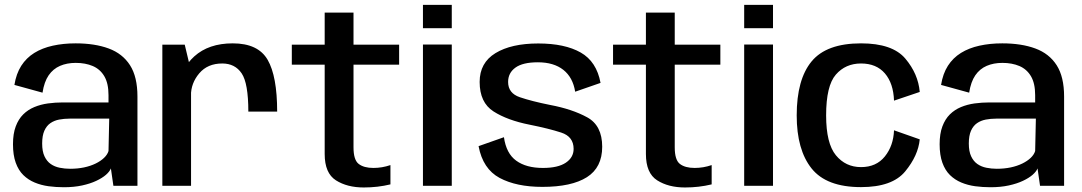

<svg xmlns="http://www.w3.org/2000/svg" viewBox="-20 -780 4543 806"><path d="M248 6Q290.5 6 324.8 -1.5Q359 -9 384 -20.8Q409 -32.5 424.8 -46.2Q440.5 -60 445.5 -73L456 0H557V-374.5Q557 -457.5 525.8 -506.2Q494.5 -555 436.2 -576.5Q378 -598 297.5 -598Q245.5 -598 201.5 -588.2Q157.5 -578.5 124 -557.8Q90.5 -537 69.2 -503.8Q48 -470.5 40.5 -423.5L158.5 -391Q165.5 -436.5 184.2 -463.8Q203 -491 232 -503.5Q261 -516 298 -516Q338.5 -516 369.5 -502.8Q400.5 -489.5 418 -459.8Q435.5 -430 435.5 -380.5V-350H244Q212 -350 181.2 -345.8Q150.5 -341.5 124 -330.5Q97.5 -319.5 77.5 -299.8Q57.5 -280 46 -249.2Q34.5 -218.5 34.5 -174.5Q34.5 -129 46 -97Q57.5 -65 78 -45Q98.5 -25 125.5 -13.8Q152.5 -2.5 183.8 1.8Q215 6 248 6ZM274.5 -71.5Q252 -71.5 230.8 -75.8Q209.5 -80 193 -91.5Q176.5 -103 166.8 -123.8Q157 -144.5 157 -177.5Q157 -210.5 166.2 -231.2Q175.5 -252 191.5 -263Q207.5 -274 228.2 -278Q249 -282 272 -282H438.5L435.5 -146Q431 -131 417 -117.5Q403 -104 381.5 -93.5Q360 -83 332.8 -77.2Q305.5 -71.5 274.5 -71.5Z M1022.5 -311.5H1143.5Q1143.5 -460 1103.5 -529Q1063.5 -598 957 -598Q856 -598 795.5 -543.2Q735 -488.5 735 -410L781.5 -378.5Q781.5 -431 816.5 -472.2Q851.5 -513.5 913 -513.5Q966.5 -513.5 994.5 -472Q1022.5 -430.5 1022.5 -311.5ZM661.5 0H782V-481.5L755.5 -592.5H661.5Z M1507 7Q1565.5 7 1619 -6V-87Q1584 -75 1547.5 -75Q1507.5 -75 1485.8 -91.8Q1464 -108.5 1464 -161.5V-508.5H1655.5V-592.5H1464V-727H1343V-592.5H1205V-508.5H1343V-133.5Q1343 -53 1390.2 -23Q1437.5 7 1507 7Z M1755.5 0H1876.5V-593H1755.5ZM1755.5 -759.5V-661.5H1876.5V-759.5Z M2257 4.5Q2379.5 4.5 2443.8 -36.2Q2508 -77 2508 -164Q2508 -253 2445 -287.5Q2382 -322 2289 -339.5Q2212 -355 2162.5 -371.8Q2113 -388.5 2113 -436Q2113 -474 2143.8 -496.2Q2174.5 -518.5 2238 -518.5Q2304.5 -518.5 2344.8 -486.8Q2385 -455 2394.5 -395L2501 -432Q2484.5 -521.5 2417.8 -559.5Q2351 -597.5 2239.5 -597.5Q2126.5 -597.5 2060 -557Q1993.5 -516.5 1993.5 -436Q1993.5 -349.5 2051.8 -312.2Q2110 -275 2203.5 -256.5Q2283.5 -240.5 2335.8 -223.5Q2388 -206.5 2388 -155Q2388 -119 2355.2 -97Q2322.5 -75 2259 -75Q2189 -75 2147 -105.5Q2105 -136 2095.5 -204L1989 -166.5Q2007 -71 2077.2 -33.2Q2147.5 4.5 2257 4.5Z M2855.5 7Q2914 7 2967.5 -6V-87Q2932.5 -75 2896 -75Q2856 -75 2834.2 -91.8Q2812.5 -108.5 2812.5 -161.5V-508.5H3004V-592.5H2812.5V-727H2691.5V-592.5H2553.5V-508.5H2691.5V-133.5Q2691.5 -53 2738.8 -23Q2786 7 2855.5 7Z M3104 0H3225V-593H3104ZM3104 -759.5V-661.5H3225V-759.5Z M3594.5 5.5Q3726 5.5 3780.2 -60.8Q3834.5 -127 3841 -195L3733 -233Q3730.5 -168 3694.5 -123.2Q3658.5 -78.5 3594.5 -78.5Q3530 -78.5 3489 -128.2Q3448 -178 3448 -295.5Q3448 -420 3488.8 -466.8Q3529.5 -513.5 3594.5 -513.5Q3659 -513.5 3694.8 -471.8Q3730.5 -430 3733 -357.5L3841 -394Q3834.5 -470 3780.5 -534Q3726.5 -598 3594.5 -598Q3449.5 -598 3387 -522.2Q3324.5 -446.5 3324.5 -295.5Q3324.5 -151 3387 -72.8Q3449.5 5.5 3594.5 5.5Z M4138 6Q4180.5 6 4214.8 -1.5Q4249 -9 4274 -20.8Q4299 -32.5 4314.8 -46.2Q4330.5 -60 4335.5 -73L4346 0H4447V-374.5Q4447 -457.5 4415.8 -506.2Q4384.5 -555 4326.2 -576.5Q4268 -598 4187.5 -598Q4135.5 -598 4091.5 -588.2Q4047.5 -578.5 4014 -557.8Q3980.5 -537 3959.2 -503.8Q3938 -470.5 3930.5 -423.5L4048.5 -391Q4055.5 -436.5 4074.2 -463.8Q4093 -491 4122 -503.5Q4151 -516 4188 -516Q4228.5 -516 4259.5 -502.8Q4290.5 -489.5 4308 -459.8Q4325.5 -430 4325.5 -380.5V-350H4134Q4102 -350 4071.2 -345.8Q4040.5 -341.5 4014 -330.5Q3987.5 -319.5 3967.5 -299.8Q3947.5 -280 3936 -249.2Q3924.5 -218.5 3924.5 -174.5Q3924.5 -129 3936 -97Q3947.5 -65 3968 -45Q3988.5 -25 4015.5 -13.8Q4042.5 -2.5 4073.8 1.8Q4105 6 4138 6ZM4164.5 -71.5Q4142 -71.5 4120.8 -75.8Q4099.5 -80 4083 -91.5Q4066.5 -103 4056.8 -123.8Q4047 -144.5 4047 -177.5Q4047 -210.5 4056.2 -231.2Q4065.5 -252 4081.5 -263Q4097.5 -274 4118.2 -278Q4139 -282 4162 -282H4328.5L4325.5 -146Q4321 -131 4307 -117.5Q4293 -104 4271.5 -93.5Q4250 -83 4222.8 -77.2Q4195.5 -71.5 4164.5 -71.5Z"/></svg>

Font: Anybody UltraCondensed Thin Medium
Style: Regular
Weight: 500
Version: Version 1.111